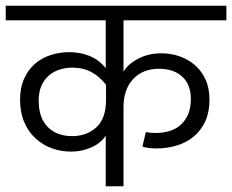

<svg xmlns="http://www.w3.org/2000/svg" viewBox="-30 -650 810 670"><path d="M340 -354Q318 -383 289 -398.5Q260 -414 222 -414Q199 -414 177.5 -407Q156 -400 140 -386Q124 -372 114.5 -350.5Q105 -329 105 -299Q105 -239 136.5 -207Q168 -175 222 -175Q272 -175 306 -205.5Q340 -236 340 -302ZM401 0H339V-177Q323 -151 289.5 -136Q256 -121 218 -121Q183 -121 151 -132.5Q119 -144 94 -167Q69 -190 54.5 -224Q40 -258 40 -303Q40 -343 53.5 -374Q67 -405 90.5 -426Q114 -447 145.5 -457.5Q177 -468 212 -468Q250 -468 283 -454.5Q316 -441 339 -412V-579H-10V-630H760V-579H401V-400Q416 -426 452 -445Q488 -464 533 -464Q566 -464 596.5 -453.5Q627 -443 650.5 -422.5Q674 -402 687.5 -372Q701 -342 701 -303Q701 -258 686 -226Q671 -194 645.5 -173Q620 -152 586 -142Q552 -132 515 -132Q504 -132 489.5 -133.5Q475 -135 467 -139L479 -189Q494 -186 513 -186Q538 -186 560.5 -192.5Q583 -199 599.5 -213.5Q616 -228 626 -250Q636 -272 636 -304Q636 -355 606 -382.5Q576 -410 525 -410Q468 -410 434.5 -374Q401 -338 401 -276Z"/></svg>

Font: Ek Mukta Light
Style: Regular
Weight: 300
Designer: Girish Dalvi and Yashodeep Gholap
Foundry: Ek Type
Version: Version 2.538;PS 1.002;hotconv 16.6.51;makeotf.lib2.5.65220;